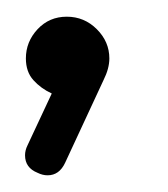

<svg xmlns="http://www.w3.org/2000/svg" viewBox="-20 -110 201 230"><path d="M25 97Q10 91 10 76Q10 70 13 64L42 2Q29 -4 20 -14Q11 -24 11 -40Q11 -60 25 -75Q39 -90 60 -90Q81 -90 96 -75Q111 -60 111 -40Q111 -28 104 -14L58 85Q51 100 37 100Q31 100 25 97Z"/></svg>

Font: Agu Display Uzo
Style: Regular
Weight: 400
Designer: Oluwaseun Badejo
Version: Version 1.103